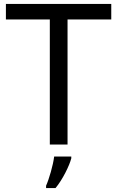

<svg xmlns="http://www.w3.org/2000/svg" viewBox="-20 -734 596 975"><path d="M323 0V-635H545V-714H10V-635H233V0ZM342 70V61H255C250 104 229 176 214 209V221H262C298 178 333 106 342 70Z"/></svg>

Font: Noto Sans EgyptHiero
Style: Regular
Weight: 400
Designer: Monotype Design Team
Foundry: Monotype Imaging Inc.
Version: Version 2.002